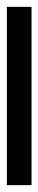

<svg xmlns="http://www.w3.org/2000/svg" viewBox="204 -155 112 560"><g transform="rotate(90 260.0 125.0)"><path d="M0 89H520V161H0Z"/></g></svg>

Font: TASA Explorer VF
Style: Regular
Weight: 400
Designer: Weizhong Zhang
Foundry: Local Remote
Version: Version 1.000;Glyphs 3.2 (3192)